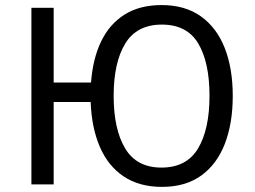

<svg xmlns="http://www.w3.org/2000/svg" viewBox="-20 -728 1005 758"><path d="M898.9 -349.6Q898.9 -241.2 867.7 -160.4Q836.4 -79.6 774.4 -34.9Q712.4 9.8 619.6 9.8Q529.8 9.8 468.3 -31.5Q406.7 -72.8 374.3 -147.9Q341.8 -223.1 337.9 -325.2H191.9V0H104V-697.3H191.9V-402.3H339.4Q346.2 -495.1 378.9 -563.7Q411.6 -632.3 471.4 -670.2Q531.2 -708 618.2 -708Q710.4 -708 772.9 -663.6Q835.4 -619.1 867.2 -538.6Q898.9 -458 898.9 -349.6ZM428.7 -349.6Q428.7 -217.8 474.1 -142.1Q519.5 -66.4 617.2 -66.4Q716.8 -66.4 762 -142.1Q807.1 -217.8 807.1 -349.6Q807.1 -481.4 762.7 -556.2Q718.3 -630.9 619.1 -630.9Q520 -630.9 474.4 -555.9Q428.7 -481 428.7 -349.6Z"/></svg>

Font: Lunasima
Style: Regular
Weight: 400
Designer: The DocRepair Project, Monotype Design Team
Foundry: Google
Version: Version 2.009